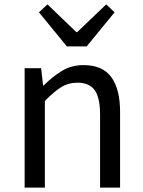

<svg xmlns="http://www.w3.org/2000/svg" viewBox="-20 -853 650 873"><path d="M92 0V-543H167L176 -464H178Q217 -503 260.5 -530Q304 -557 360 -557Q446 -557 486 -502.5Q526 -448 526 -344V0H435V-332Q435 -409 410.5 -443Q386 -477 332 -477Q290 -477 257 -456Q224 -435 184 -394V0ZM284 -642 157 -797 196 -833 327 -707H331L463 -833L501 -797L374 -642Z"/></svg>

Font: Noto Sans KR
Style: Regular
Weight: 400
Designer: Ryoko NISHIZUKA  (kana, bopomofo & ideographs); Paul D. Hunt (Latin, Greek & Cyrillic); Sandoll Communications , Soo-you
Foundry: Adobe
Version: Version 2.004-H2;hotconv 1.0.118;makeotfexe 2.5.65603